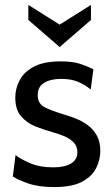

<svg xmlns="http://www.w3.org/2000/svg" viewBox="-20 -749 454 779"><path d="M200 10Q135 10 92.2 -5.5Q49.5 -21 32 -33L43 -120Q59 -106 99.5 -88Q140 -70 196 -70Q243.5 -70 268.8 -86Q294 -102 294 -131Q294 -156.5 277.8 -172.2Q261.5 -188 238.8 -197.2Q216 -206.5 196 -212Q162.5 -221 126.8 -234.8Q91 -248.5 66.5 -276Q42 -303.5 42 -353Q42 -390.5 60 -424.2Q78 -458 118.5 -479Q159 -500 226 -500Q275 -500 305.8 -489.8Q336.5 -479.5 359 -468L348 -386Q326.5 -404 298 -416.5Q269.5 -429 228 -429Q186 -429 159.5 -413.2Q133 -397.5 133 -363Q133 -328.5 161.2 -314Q189.5 -299.5 247 -282Q265 -277 288.8 -267.5Q312.5 -258 335 -242Q357.5 -226 372.2 -200.2Q387 -174.5 387 -136Q387 -103.5 371.5 -69.8Q356 -36 315.5 -13Q275 10 200 10ZM222 -558 95 -668V-729L222 -649L349 -729V-668Z"/></svg>

Font: Cabin Resolve
Style: Regular-Resolve
Weight: 400
Designer: Pablo Impallari
Foundry: Pablo Impallari. http://www.impallari.com Igino Marini. http://www.ikern.com
Version: Version 3.001